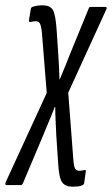

<svg xmlns="http://www.w3.org/2000/svg" viewBox="-70 -512 422 723"><path d="M203 191Q176 191 164 174.5Q152 158 149 103L142 -2Q141 -29 139.5 -55.5Q138 -82 138 -109H136Q126 -82 114.5 -55.5Q103 -29 92 -1L16 179Q13 185 8 185H-45Q-52 185 -49 175L106 -162L88 -387Q85 -416 80 -424Q75 -432 65 -432Q56 -432 44 -429Q39 -428 39 -436L46 -478Q47 -484 52 -486Q69 -492 90 -492Q118 -492 128.5 -475.5Q139 -459 143 -403L149 -314Q151 -289 152 -264Q153 -239 154 -213H155Q166 -239 176 -264Q186 -289 196 -314L264 -480Q265 -486 272 -486H326Q335 -486 330 -476L187 -163L206 87Q208 115 213 123Q218 131 228 131Q239 131 249 128Q254 127 253 134L247 177Q246 183 241 185Q233 189 223.5 190Q214 191 203 191Z"/></svg>

Font: Sofia Sans Extra Condensed
Style: Italic
Weight: 400
Italic angle: -9°
Designer: Botio Nikoltchev, Ani Petrova
Foundry: lettersoup
Version: Version 4.101; ttfautohint (v1.8.4.7-5d5b)